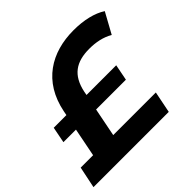

<svg xmlns="http://www.w3.org/2000/svg" viewBox="-194 -903 1093 1093"><g transform="rotate(-45 353.0 -356.0)"><path d="M516 -574C570 -574 619 -564 662 -539L730 -663C681 -695 610 -712 527 -712C349 -712 202 -625 162 -425L157 -399H55L36 -302H137L103 -130H3L-24 0H582L608 -130H265L299 -302H539L558 -399H319L323 -421C346 -532 411 -574 516 -574Z"/></g></svg>

Font: AWKNG-Font
Style: Bold Italic
Weight: 700
Italic angle: -11.3°
Designer: Awakening Church
Foundry: Awakening Church
Version: Version 1.700;PS 001.700;hotconv 1.0.88;makeotf.lib2.5.64775